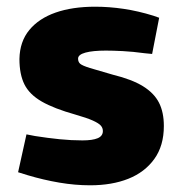

<svg xmlns="http://www.w3.org/2000/svg" viewBox="-20 -545 543 573"><path d="M249 8Q204 8 157 0Q110 -8 63 -22L34 -31L59 -144L85 -139Q123 -133 158 -129.5Q193 -126 226 -126Q256 -126 271.5 -132.5Q287 -139 287 -154Q287 -163 281 -170Q275 -177 257.5 -185Q240 -193 205 -203Q141 -221 104.5 -242Q68 -263 53 -293Q38 -323 38 -369Q39 -421 67.5 -455.5Q96 -490 146 -507.5Q196 -525 264 -525Q306 -525 349.5 -518.5Q393 -512 438 -498L455 -492L434 -384L413 -386Q376 -391 346.5 -392.5Q317 -394 296 -394Q257 -394 235 -388Q213 -382 213 -370Q213 -360 219.5 -354.5Q226 -349 248.5 -342Q271 -335 317 -322Q374 -308 407 -287.5Q440 -267 454.5 -238.5Q469 -210 469 -169Q469 -110 440.5 -70.5Q412 -31 363 -11.5Q314 8 249 8Z"/></svg>

Font: REM
Style: Bold
Weight: 700
Designer: Octavio Pardo
Foundry: Ashler Design
Version: Version 1.005;gftools[0.9.28]